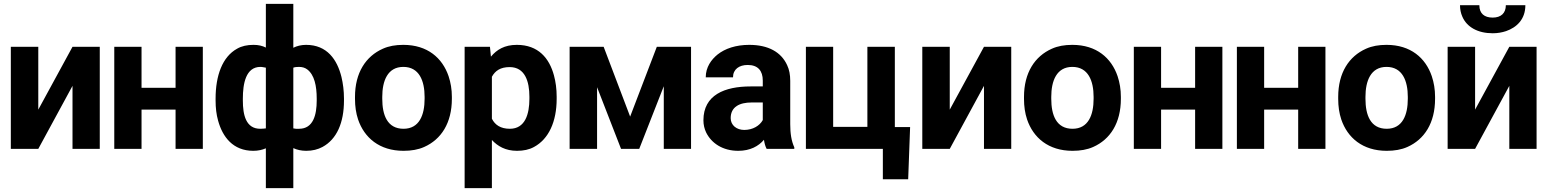

<svg xmlns="http://www.w3.org/2000/svg" viewBox="-20 -770 8004 993"><path d="M36 0H178L355 -326V0H496V-528H355L178 -203V-528H36Z M571 0H712V-203H888V0H1029V-528H888V-316H712V-528H571Z M1095 -250C1095 -212 1099 -178 1108 -146C1131 -62 1185 10 1290 10C1315 10 1337 5 1355 -3V203H1497V-4C1516 5 1539 10 1564 10C1596 10 1624 3 1648 -10C1722 -50 1759 -136 1759 -250V-260C1759 -301 1754 -338 1746 -372C1724 -461 1672 -538 1563 -538C1537 -538 1515 -532 1497 -523V-750H1355V-524C1337 -533 1317 -538 1291 -538C1259 -538 1230 -532 1206 -518C1130 -476 1095 -379 1095 -260ZM1236 -250V-260C1236 -337 1251 -424 1327 -424C1337 -424 1346 -421 1355 -420V-106C1347 -105 1336 -104 1326 -104C1252 -104 1236 -175 1236 -250ZM1497 -106V-420C1505 -423 1515 -424 1526 -424C1543 -424 1557 -420 1569 -411C1606 -383 1618 -326 1618 -260V-250C1618 -176 1600 -104 1527 -104C1516 -103 1506 -104 1497 -106Z M1816 -259C1816 -220 1821 -185 1832 -152C1864 -58 1942 10 2067 10C2107 10 2143 4 2174 -10C2262 -49 2317 -134 2317 -259V-269C2317 -308 2311 -343 2300 -376C2268 -470 2191 -538 2066 -538C2026 -538 1991 -532 1960 -518C1872 -479 1816 -394 1816 -269ZM1957 -259V-269C1957 -351 1984 -424 2066 -424C2148 -424 2176 -352 2176 -269V-259C2176 -176 2149 -104 2067 -104C1983 -104 1957 -175 1957 -259Z M2383 203H2524V-46C2554 -14 2594 10 2654 10C2687 10 2717 4 2742 -10C2818 -51 2859 -141 2859 -259V-270C2859 -310 2854 -347 2845 -380C2821 -469 2764 -538 2653 -538C2589 -538 2549 -513 2519 -477L2514 -528H2383ZM2524 -156V-373C2541 -404 2568 -423 2616 -423C2695 -423 2718 -349 2718 -270V-259C2718 -180 2696 -104 2617 -104C2569 -104 2540 -124 2524 -156Z M2926 0H3068V-319L3192 0H3286L3413 -324V0H3554V-528H3377L3239 -167L3102 -528H2926Z M3618 -148C3618 -125 3623 -104 3632 -85C3659 -30 3717 10 3798 10C3860 10 3903 -14 3931 -47C3934 -28 3938 -13 3945 0H4088V-8C4073 -41 4067 -79 4067 -128V-352C4067 -383 4062 -410 4051 -433C4020 -501 3953 -538 3855 -538C3786 -538 3730 -519 3691 -488C3659 -462 3630 -423 3630 -370H3771C3771 -412 3803 -434 3847 -434C3900 -434 3925 -404 3925 -353V-323H3862C3728 -323 3618 -279 3618 -148ZM3759 -159C3759 -218 3806 -240 3867 -240H3925V-149C3909 -120 3874 -98 3829 -98C3790 -98 3759 -122 3759 -159Z M4148 0H4546V157H4677L4687 -113H4608V-528H4466V-114H4289V-528H4148Z M4750 0H4892L5069 -326V0H5210V-528H5069L4892 -203V-528H4750Z M5276 -259C5276 -220 5281 -185 5292 -152C5324 -58 5402 10 5527 10C5567 10 5603 4 5634 -10C5722 -49 5777 -134 5777 -259V-269C5777 -308 5771 -343 5760 -376C5728 -470 5651 -538 5526 -538C5486 -538 5451 -532 5420 -518C5332 -479 5276 -394 5276 -269ZM5417 -259V-269C5417 -351 5444 -424 5526 -424C5608 -424 5636 -352 5636 -269V-259C5636 -176 5609 -104 5527 -104C5443 -104 5417 -175 5417 -259Z M5844 0H5985V-203H6161V0H6302V-528H6161V-316H5985V-528H5844Z M6377 0H6518V-203H6694V0H6835V-528H6694V-316H6518V-528H6377Z M6901 -259C6901 -220 6906 -185 6917 -152C6949 -58 7027 10 7152 10C7192 10 7228 4 7259 -10C7347 -49 7402 -134 7402 -259V-269C7402 -308 7396 -343 7385 -376C7353 -470 7276 -538 7151 -538C7111 -538 7076 -532 7045 -518C6957 -479 6901 -394 6901 -269ZM7042 -259V-269C7042 -351 7069 -424 7151 -424C7233 -424 7261 -352 7261 -269V-259C7261 -176 7234 -104 7152 -104C7068 -104 7042 -175 7042 -259Z M7467 0H7609L7786 -326V0H7927V-528H7786L7609 -203V-528H7467ZM7531 -743C7531 -722 7535 -702 7543 -684C7566 -630 7623 -598 7700 -598C7725 -598 7748 -602 7769 -609C7824 -628 7869 -670 7869 -743H7768C7768 -702 7743 -679 7700 -679C7657 -679 7631 -700 7631 -743Z"/></svg>

Font: Asimov Pro
Style: Bd
Weight: 700
Designer: Google
Version: Version 2.000980; 2014